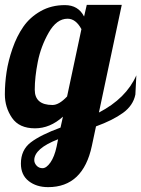

<svg xmlns="http://www.w3.org/2000/svg" viewBox="-45 -520 581 790"><path d="M312 -500H456L362 -57Q474 -115 516 -210L512 -131Q503 -86 461 -55.5Q419 -25 350 0L333 80Q297 250 153 250Q105 250 73 225Q41 200 41 153Q41 97 81.5 66Q122 35 204 5L214 -40Q161 8 99 8Q34 8 4.5 -35Q-25 -78 -25 -132Q-25 -177 -18 -223.5Q-11 -270 6.5 -320.5Q24 -371 51 -410Q78 -449 122 -474Q166 -499 222 -499Q277 -499 301 -452ZM233 -443Q188 -443 155.5 -386Q123 -329 110.5 -265.5Q98 -202 98 -151Q98 -88 171 -88Q198 -88 231 -123L290 -400Q267 -443 233 -443ZM96 139Q96 151 105.5 161.5Q115 172 130 172Q146 172 162.5 148.5Q179 125 188 83L194 53Q96 91 96 139Z"/></svg>

Font: Lobster 1.3
Style: Regular
Weight: 400
Designer: Pablo Impallari
Foundry: Pablo Impallari. www.impallari.com
Version: Version 1.003 2010